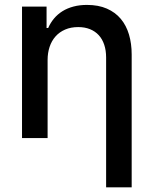

<svg xmlns="http://www.w3.org/2000/svg" viewBox="-20 -573 637 797"><path d="M71.4 0V-545.5H173.3V-456.7H180Q189.6 -478.7 204.4 -496.3Q219.1 -513.8 239.3 -526.5Q259.6 -539.1 285 -545.8Q310.4 -552.6 340.9 -552.6Q388.5 -552.6 423.5 -537.3Q458.5 -522 481.4 -494.7Q504.3 -467.3 515.4 -429.7Q526.6 -392 526.6 -346.9V204.5H420.5V-334.2Q420.5 -364 412.6 -387.4Q404.8 -410.9 389.9 -427Q375 -443.2 353.5 -451.9Q332 -460.6 304.7 -460.6Q274.1 -460.6 250.4 -450.3Q226.6 -440 210.4 -421.7Q194.2 -403.4 185.9 -378.4Q177.6 -353.3 177.6 -323.9V0Z"/></svg>

Font: Inter P Medium
Style: Regular
Weight: 500
Designer: Rasmus Andersson
Foundry: rsms
Version: Version 3.018;git-588b23468